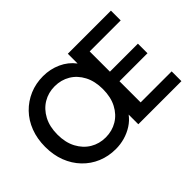

<svg xmlns="http://www.w3.org/2000/svg" viewBox="-123 -1024 1348 1348"><g transform="rotate(-45 551.5 -350.0)"><path d="M387 12Q314 12 252 -14Q190 -40 143.5 -88.5Q97 -137 71.5 -203Q46 -269 46 -350Q46 -430 71.5 -496.5Q97 -563 143.5 -611Q190 -659 252 -685.5Q314 -712 387 -712Q457 -712 519 -684Q581 -656 621 -603V-700H1049V-603H741V-402H1019V-307H741V-97H1049V0H621V-96Q595 -61 557.5 -37Q520 -13 476.5 -0.5Q433 12 387 12ZM394 -96Q458 -96 509 -126.5Q560 -157 590 -214Q620 -271 620 -350Q620 -429 590 -486Q560 -543 509 -573.5Q458 -604 394 -604Q331 -604 280 -573.5Q229 -543 198.5 -486Q168 -429 168 -350Q168 -271 198.5 -214Q229 -157 280 -126.5Q331 -96 394 -96Z"/></g></svg>

Font: DM Sans 16pt SemiBold
Style: Regular
Weight: 600
Version: Version 4.004;gftools[0.9.30]